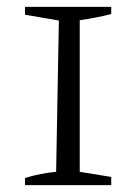

<svg xmlns="http://www.w3.org/2000/svg" viewBox="-20 -541 399 561"><path d="M53 0V-21Q76 -28 99 -32.5Q122 -37 144 -39L152 -481L53 -498V-521H305V-500Q286 -495 263.5 -490.5Q241 -486 213 -482V-39L305 -24V0Z"/></svg>

Font: Piazzolla SC Light
Style: Regular
Weight: 300
Designer: Juan Pablo del Peral
Foundry: Huerta Tipografica
Version: Version 1.330